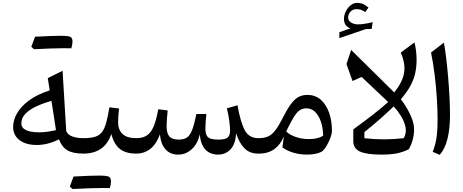

<svg xmlns="http://www.w3.org/2000/svg" viewBox="-20 -1044 3148 1305"><path d="M317.9 -429.7 304.7 -512.7 405.3 -563 430.2 -152.8Q441.4 -127.4 472.2 -116.2Q502.9 -105 546.4 -105H546.9V0H546.4Q474.1 0 436.5 -23.4Q398.9 -46.9 380.9 -97.2Q305.2 -58.6 231 -58.6Q155.3 -58.6 112.3 -91.8Q69.3 -125 69.3 -181.2Q69.3 -227.1 95.5 -273.4Q121.6 -319.8 176.3 -360.6Q231 -401.4 317.9 -429.7ZM329.6 -358.9Q274.4 -342.8 227.8 -321.3Q181.2 -299.8 153.1 -271.2Q125 -242.7 125 -204.6Q125 -182.1 142.1 -168.9Q159.2 -155.8 186.3 -150.1Q213.4 -144.5 243.7 -144.5Q276.9 -144.5 307.6 -149.4Q338.4 -154.3 360.4 -159.2Q353.5 -207 346.4 -252Q339.4 -296.9 329.6 -358.9ZM413.1 -716.3Q344.7 -716.3 210.9 -709.5L192.9 -726.1Q199.7 -744.1 205.8 -761Q211.9 -777.8 218.3 -794.4Q335.9 -800.8 391.4 -800.8Q446.8 -800.8 459.7 -792.5Q472.7 -784.2 472.7 -762.2Q472.7 -740.2 464.8 -715.8Z M674.8 233.9Q606.4 233.9 472.7 240.7L454.6 224.1Q461.4 206.1 467.5 189.2Q473.6 172.4 480 155.8Q597.7 149.4 653.1 149.4Q708.5 149.4 721.4 157.7Q734.4 166 734.4 188Q734.4 210 726.6 234.4ZM546.9 0Q530.3 0 530.3 -33.2V-71.8Q530.3 -105 546.9 -105Q593.8 -105 623.5 -113.5Q653.3 -122.1 671.6 -144.5Q689.9 -167 701.4 -208.3Q712.9 -249.5 723.6 -314.5L789.1 -306.6Q786.1 -279.3 784.4 -255.4Q782.7 -231.4 782.7 -212.4Q782.7 -162.6 812.5 -133.8Q842.3 -105 905.8 -105H906.2V0H905.8Q834 0 793.9 -32.5Q753.9 -64.9 736.8 -133.3Q691.4 0 546.9 0Z M1463.4 6.8Q1407.2 6.8 1375.2 -28.3Q1343.3 -63.5 1337.9 -130.4Q1322.8 -65.4 1282.7 -29.3Q1242.7 6.8 1190.4 6.8Q1137.2 6.8 1105.2 -28.6Q1073.2 -64 1066.9 -130.4Q1042 -63 1001 -31.5Q960 0 906.2 0Q889.6 0 889.6 -33.2V-71.8Q889.6 -105 906.2 -105Q950.7 -105 978.8 -123.8Q1006.8 -142.6 1024.7 -185.5Q1042.5 -228.5 1055.7 -301.3L1119.6 -293.5Q1116.7 -266.6 1114.5 -235.4Q1112.3 -204.1 1112.3 -187Q1112.3 -138.2 1131.1 -116.7Q1149.9 -95.2 1195.8 -95.2Q1230.5 -95.2 1251.5 -109.9Q1272.5 -124.5 1286.6 -162.4Q1300.8 -200.2 1314.9 -269H1382.8Q1380.4 -252.4 1378.2 -221.9Q1376 -191.4 1376 -171.9Q1376 -127 1393.8 -111.1Q1411.6 -95.2 1465.8 -95.2Q1513.7 -95.2 1528.8 -110.6Q1543.9 -126 1543.9 -155.8Q1543.9 -178.2 1538.6 -220.7Q1533.2 -263.2 1522 -307.6L1594.2 -328.6Q1614.7 -212.4 1643.8 -158.7Q1672.9 -105 1735.4 -105H1741.2V0H1733.9Q1677.2 0 1641.4 -36.4Q1605.5 -72.8 1584.5 -138.7Q1581.1 -64.9 1546.9 -29.1Q1512.7 6.8 1463.4 6.8Z M2069.8 -398.9Q2123 -398.9 2160.2 -366.2Q2197.3 -333.5 2216.8 -278.1Q2236.3 -222.7 2236.3 -153.8Q2236.3 -139.2 2229.2 -117.7Q2222.2 -96.2 2211.2 -74Q2200.2 -51.8 2187.7 -34.7Q2175.3 -17.6 2164.6 -12.2Q2127.4 6.8 2066.4 6.8Q2019.5 6.8 1976.1 -5.6Q1932.6 -18.1 1899.4 -42L1909.2 -117.2Q1888.2 -62.5 1845.5 -31.2Q1802.7 0 1741.2 0Q1724.6 0 1724.6 -33.2V-71.8Q1724.6 -105 1741.2 -105Q1794.4 -105 1826.9 -132.3Q1859.4 -159.7 1893.6 -227.5Q1927.7 -295.4 1954.3 -332.5Q1981 -369.6 2007.8 -384.3Q2034.7 -398.9 2069.8 -398.9ZM2063 -307.6Q2037.6 -307.6 2018.1 -295.2Q1998.5 -282.7 1977.3 -249Q1956.1 -215.3 1925.3 -150.9Q1946.8 -128.4 1989 -113.5Q2031.2 -98.6 2080.1 -98.6Q2143.6 -98.6 2176.8 -122.6Q2173.8 -206.1 2142.6 -256.8Q2111.3 -307.6 2063 -307.6Z M2618.2 -350.6 2438 -521 2376 -493.2 2335 -608.9 2366.7 -704.6 2659.7 -415.5Q2715.3 -485.4 2726.3 -547.4Q2737.3 -609.4 2704.1 -686.5L2796.9 -755.9Q2804.7 -726.1 2808.1 -695.3Q2811.5 -664.6 2811.5 -638.7Q2811.5 -589.4 2802 -546.1Q2792.5 -502.9 2769.3 -460.4Q2746.1 -418 2704.6 -369.6Q2725.1 -342.8 2745.8 -308.1Q2766.6 -273.4 2780.5 -236.1Q2794.4 -198.7 2794.4 -163.6Q2794.4 -93.3 2758.3 -29.3Q2717.3 -9.3 2675.3 -1.2Q2633.3 6.8 2573.2 6.8Q2473.1 6.8 2427.2 -13.7Q2381.3 -34.2 2381.3 -85V-164.6Q2459.5 -221.2 2518.8 -267.6Q2578.1 -314 2618.2 -350.6ZM2656.2 -320.8Q2619.1 -285.2 2569.6 -241Q2520 -196.8 2457 -146.5L2456.5 -104.5Q2523.9 -96.7 2591.3 -96.9Q2658.7 -97.2 2724.6 -105Q2743.7 -140.1 2736.6 -178.2Q2729.5 -216.3 2706.8 -253.2Q2684.1 -290 2656.2 -320.8ZM2346.2 -924.3Q2346.2 -903.3 2366.2 -890.9Q2386.2 -878.4 2413.1 -878.4Q2451.7 -878.4 2513.2 -893.1L2505.9 -847.2L2465.8 -846.2L2286.6 -784.7V-825.2L2361.8 -851.1Q2317.9 -866.7 2317.9 -915Q2317.9 -941.4 2330.3 -966.6Q2342.8 -991.7 2363.3 -1008.1Q2383.8 -1024.4 2406.7 -1024.4Q2427.2 -1024.4 2443.8 -1018.3Q2460.4 -1012.2 2484.4 -992.7L2462.9 -961.9Q2446.3 -973.1 2432.4 -977.5Q2418.5 -981.9 2405.3 -981.9Q2377.9 -981.9 2362.1 -964.8Q2346.2 -947.8 2346.2 -924.3Z M2997.1 -754.4Q3005.4 -710.4 3012.9 -647.2Q3020.5 -584 3026.4 -514.2Q3032.2 -444.3 3035.4 -378.7Q3038.6 -313 3038.6 -264.6Q3038.6 -170.4 3021.7 -101.3Q3004.9 -32.2 2968.8 8.3L2920.9 -12.2Q2938.5 -54.7 2946.3 -104Q2954.1 -153.3 2954.1 -231.4Q2954.1 -300.8 2949 -379.4Q2943.8 -458 2934.1 -537.1Q2924.3 -616.2 2909.7 -687Z"/></svg>

Font: Pinar-DS2-FD Medium
Style: Regular
Weight: 500
Designer: Amin Abedi
Version: Version 3.000